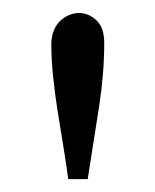

<svg xmlns="http://www.w3.org/2000/svg" viewBox="-20 -704 238 294"><path d="M84.5 -429.7Q81.1 -455.1 76.7 -481.7Q72.3 -508.3 68.1 -534.7Q64 -561 61.3 -586.7Q58.6 -612.3 58.6 -636.2Q58.6 -647.9 62.3 -657Q65.9 -666 72 -671.9Q78.1 -677.7 85.7 -680.9Q93.3 -684.1 101.1 -684.1Q115.7 -684.1 127.7 -672.9Q139.6 -661.6 139.6 -638.2Q139.6 -591.8 131.8 -541.3Q124 -490.7 114.3 -429.7Z"/></svg>

Font: Kameron
Style: Regular
Weight: 400
Version: Version 1.000